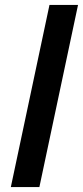

<svg xmlns="http://www.w3.org/2000/svg" viewBox="-20 -760 337 780"><path d="M24 0 181 -740H297L140 0Z"/></svg>

Font: Be Vietnam Pro Medium
Style: Italic
Weight: 500
Italic angle: -12°
Designer: Lam Bao, Tony Le, Vietanh Nguyen
Foundry: Yellow Type Foundry
Version: Version 1.002; ttfautohint (v1.8.3)